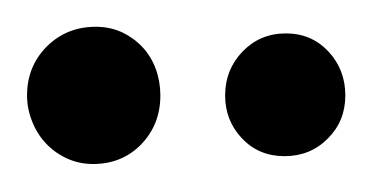

<svg xmlns="http://www.w3.org/2000/svg" viewBox="-20 -677 275 142"><path d="M235.4 -606.4Q235.4 -587.4 222.4 -574.5Q209.5 -561.5 190.4 -561.5Q171.4 -561.5 158.9 -574.7Q146.5 -587.9 146.5 -606.4Q146.5 -625.5 159.4 -638.9Q172.4 -652.3 191.4 -652.3Q210.4 -652.3 222.9 -638.9Q235.4 -625.5 235.4 -606.4ZM98.6 -606.4Q98.6 -585 84.5 -570.3Q70.3 -555.7 48.8 -555.7Q38.6 -555.7 29.5 -559.8Q20.5 -564 13.9 -571Q7.3 -578.1 3.7 -587.4Q0 -596.7 0 -606.4Q0 -627.9 14.6 -642.6Q29.3 -657.2 50.8 -657.2Q61.5 -657.2 70.3 -653.1Q79.1 -648.9 85.4 -642.1Q91.8 -635.3 95.2 -626Q98.6 -616.7 98.6 -606.4Z"/></svg>

Font: Maiden Orange
Style: Regular
Weight: 400
Designer: Astigmatic (AOETI)
Foundry: Astigmatic (AOETI)
Version: Version 1.000